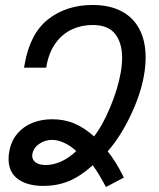

<svg xmlns="http://www.w3.org/2000/svg" viewBox="-20 -745 640 772"><path d="M353 -80.5Q302 -35 255.5 -16.2Q209 2.5 154 2.5Q90 2.5 52.2 -25Q14.5 -52.5 14.5 -105.5Q14.5 -122 17 -134.5Q24.5 -177.5 49.2 -207Q74 -236.5 110.2 -251Q146.5 -265.5 189.5 -265.5Q239.5 -265.5 280 -248Q320.5 -230.5 358 -196.5Q391 -237.5 422.5 -312.5Q454 -387.5 465.5 -453.5Q471 -485 471 -513Q471 -572.5 443 -608.5Q415 -644.5 352 -644.5Q308 -644.5 269.8 -627Q231.5 -609.5 204.2 -572.5Q177 -535.5 167 -480L166 -473H76.5L79 -486Q100.5 -610.5 174 -667.8Q247.5 -725 352.5 -725Q419.5 -725 467.2 -700.5Q515 -676 540.2 -628.5Q565.5 -581 565.5 -514.5Q565.5 -479.5 559 -442.5Q546 -366.5 505 -280.5Q464 -194.5 413 -136.5Q445.5 -97 478 -31L406 7Q390 -23 378 -42.8Q366 -62.5 353 -80.5ZM286.5 -137.5Q264.5 -158.5 238.5 -170.5Q212.5 -182.5 189.5 -182.5Q161 -182.5 137.8 -166.5Q114.5 -150.5 110 -125Q109.5 -122.5 109.5 -118.5Q109.5 -101 124.5 -91.2Q139.5 -81.5 164.5 -81.5Q193.5 -81.5 224.8 -95.2Q256 -109 286.5 -137.5Z"/></svg>

Font: JuliaMono
Style: Italic
Weight: 400
Italic angle: -9°
Monospace: yes
Designer: cormullion
Foundry: corm
Version: Version 0.057; ttfautohint (v1.8.4)